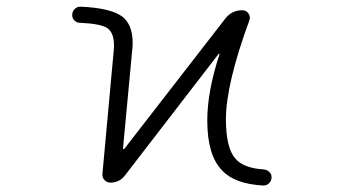

<svg xmlns="http://www.w3.org/2000/svg" viewBox="-20 -576 1040 583"><path d="M664.1 -519.5Q683.6 -544.9 715.8 -544.9Q727.5 -544.9 734.4 -535.2Q741.2 -525.4 737.3 -514.6Q666 -320.3 666 -213.9Q666 -126 695.3 -93.8Q719.7 -65.4 781.2 -61.5Q791 -60.5 797.9 -53.7Q804.7 -46.9 804.7 -38.1Q804.7 -26.4 795.9 -18.6Q789.1 -12.7 780.3 -12.7Q779.3 -12.7 778.3 -12.7Q692.4 -17.6 654.3 -58.6Q609.4 -104.5 609.4 -210Q609.4 -298.8 646.5 -411.1Q646.5 -412.1 645.5 -412.6Q644.5 -413.1 643.6 -412.1L358.4 -42Q341.8 -21.5 315.4 -21.5Q304.7 -21.5 297.4 -29.3Q290 -37.1 291 -47.9L325.2 -420.9Q326.2 -429.7 326.2 -437.5Q326.2 -475.6 306.6 -490.2Q287.1 -503.9 222.7 -506.8Q212.9 -506.8 206.1 -513.7Q199.2 -520.5 199.2 -530.3Q199.2 -541 207 -548.8Q213.9 -555.7 223.6 -555.7Q224.6 -555.7 224.6 -555.7Q316.4 -551.8 351.6 -525.4Q382.8 -501 382.8 -445.3Q382.8 -432.6 380.9 -418L353.5 -125Q353.5 -124 355 -123.5Q356.4 -123 357.4 -124Z"/></svg>

Font: Rounded-X Mgen+ 1mn light
Style: Regular
Weight: 200
Designer: [Source Han Sans]
Ryoko NISHIZUKA  (kana & ideographs); Paul D. Hunt (Latin, Greek & Cyrillic); Wenlong ZHANG  (bopomofo
Version: Version 1.059.20150602